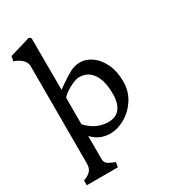

<svg xmlns="http://www.w3.org/2000/svg" viewBox="-237 -892 1081 1225"><g transform="rotate(-30 304.0 -280.0)"><path d="M329 10Q379 10 433.5 -20.5Q488 -51 525.5 -107.5Q563 -164 563 -239Q563 -312 537 -367Q511 -422 469.5 -451.5Q428 -481 383 -481Q345 -481 311.5 -463.5Q278 -446 226 -410Q223 -408 195 -388L194 -769L180 -780L26 -734L20 -699Q60 -685 80 -663.5Q100 -642 100 -618V100Q100 133 84 152Q68 171 30 185V220H259L265 185Q223 169 209 157Q195 145 195 120V-48Q220 -20 253.5 -5Q287 10 329 10ZM332 -402Q377 -402 407 -376.5Q437 -351 451.5 -307Q466 -263 466 -205Q466 -155 452.5 -123Q439 -91 414 -75.5Q389 -60 354 -60Q319 -60 290 -70Q261 -80 237.5 -96.5Q214 -113 195 -134V-330Q210 -347 236 -364Q262 -381 288.5 -391.5Q315 -402 332 -402Z"/></g></svg>

Font: TMT Limkin
Style: Regular
Weight: 400
Designer: Gabriel Drozdov
Version: Version 1.000;Glyphs 3.1.2 (3151)